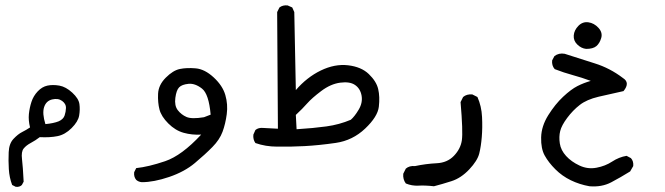

<svg xmlns="http://www.w3.org/2000/svg" viewBox="-20 -383 2540 733"><path d="M40 330.1 26.4 323.2Q15.6 294.9 13.7 262.7Q11.7 230.5 13.2 197.8Q14.6 165 31.7 147Q48.8 128.9 64.5 121.1Q80.1 113.3 94.7 103.5Q87.9 76.2 90.3 52.2Q92.8 28.3 100.1 5.9Q107.4 -16.6 124 -34.2Q140.6 -51.8 161.1 -56.2Q181.6 -60.5 206.5 -56.2Q231.4 -51.8 255.9 -29.3Q280.3 -6.8 283.2 14.2Q286.1 35.2 282.2 58.1Q278.3 81.1 253.4 106Q228.5 130.9 199.7 136.7Q170.9 142.6 131.8 140.6Q115.2 153.3 97.7 162.6Q80.1 171.9 70.3 184.1Q60.5 196.3 64 224.6Q67.4 252.9 70.3 310.5L63.5 323.2Q54.7 332 40 330.1ZM204.1 80.1Q221.7 72.3 226.6 58.1Q231.4 43.9 231.9 28.8Q232.4 13.7 217.3 2.4Q202.1 -8.8 179.2 -3.4Q156.2 2 148.4 25.9Q140.6 49.8 153.3 90.8Q184.6 87.9 204.1 80.1Z M521.5 312.5Q508.8 311.5 500 303.7Q490.2 292 492.2 274.4L500 258.8Q546.9 253.9 610.4 232.4Q673.8 210.9 748 130.9Q712.9 132.8 681.2 124Q649.4 115.2 622.6 88.4Q595.7 61.5 588.9 35.2Q582 8.8 583.5 -24.9Q585 -58.6 612.8 -86.4Q640.6 -114.3 666.5 -119.6Q692.4 -125 727.1 -122.1Q761.7 -119.1 795.9 -87.4Q830.1 -55.7 840.3 -20Q850.6 15.6 845.7 52.7Q840.8 89.8 829.6 120.1Q818.4 150.4 791 178.2Q763.7 206.1 724.1 239.3Q684.6 272.5 626 292.5Q567.4 312.5 521.5 312.5ZM758.8 64.5 784.2 54.7Q777.3 -24.4 751 -44.9Q724.6 -65.4 699.7 -63Q674.8 -60.5 664.1 -49.8Q653.3 -39.1 649.4 -9.3Q645.5 20.5 658.7 37.6Q671.9 54.7 691.9 63.5Q711.9 72.3 758.8 64.5Z M1038.1 176.8Q994.1 176.8 955.1 163.1Q945.3 149.4 947.3 130.9L955.1 113.3Q966.8 103.5 985.4 105.5L1041 108.4L1038.1 -336.9L1046.9 -354.5Q1059.6 -364.3 1078.1 -362.3L1095.7 -354.5L1103.5 -336.9L1109.4 -39.1Q1151.4 -87.9 1204.6 -113.8Q1257.8 -139.6 1308.6 -133.8Q1359.4 -127.9 1388.2 -100.1Q1417 -72.3 1423.8 -43Q1430.7 -13.7 1426.3 24.4Q1421.9 62.5 1374 107.9Q1326.2 153.3 1261.7 162.6Q1197.3 171.9 1142.6 174.8Q1087.9 177.7 1038.1 176.8ZM1319.3 74.2Q1334 61.5 1349.6 35.2Q1365.2 8.8 1360.4 -18.1Q1355.5 -44.9 1335.4 -58.6Q1315.4 -72.3 1278.8 -67.4Q1242.2 -62.5 1206.5 -35.6Q1170.9 -8.8 1152.8 11.7Q1134.8 32.2 1109.4 55.7L1112.3 110.4Q1176.8 106.4 1226.1 99.6Q1275.4 92.8 1319.3 74.2Z M1636.7 328.1Q1602.5 324.2 1577.6 325.7Q1552.7 327.1 1529.3 317.4Q1517.6 301.8 1519.5 280.3L1529.3 260.7Q1543 249 1564.5 251Q1606.4 242.2 1647 240.2Q1687.5 238.3 1712.9 211.9Q1738.3 185.5 1743.2 152.8Q1748 120.1 1738.3 6.8L1748 -12.7Q1761.7 -24.4 1783.2 -22.5L1802.7 -12.7Q1818.4 22.5 1820.3 63.5Q1822.3 104.5 1819.3 140.1Q1816.4 175.8 1809.6 203.1Q1802.7 230.5 1771.5 263.7Q1740.2 296.9 1703.6 308.6Q1667 320.3 1636.7 328.1Z M2230.5 328.1Q2192.4 321.3 2159.2 305.2Q2126 289.1 2100.1 263.2Q2074.2 237.3 2059.6 210.9Q2044.9 184.6 2045.9 141.6Q2046.9 98.6 2073.2 56.6Q2099.6 14.6 2129.9 -13.7Q2160.2 -42 2184.1 -54.2Q2208 -66.4 2235.4 -74.2Q2201.2 -86.9 2167 -96.2Q2132.8 -105.5 2097.7 -119.1Q2085.9 -132.8 2087.9 -152.3L2096.7 -168.9Q2113.3 -181.6 2135.7 -177.7Q2192.4 -159.2 2250.5 -141.1Q2308.6 -123 2358.4 -85Q2386.7 -67.4 2360.4 -35.2Q2310.5 -24.4 2265.1 -13.7Q2219.7 -2.9 2193.4 17.6Q2167 38.1 2145.5 66.9Q2124 95.7 2118.7 117.2Q2113.3 138.7 2117.2 164.6Q2121.1 190.4 2141.1 212.4Q2161.1 234.4 2192.4 249Q2223.6 263.7 2257.3 257.3Q2291 251 2316.9 233.9Q2342.8 216.8 2372.1 211.9L2388.7 220.7Q2399.4 232.4 2397.5 251L2385.7 271.5Q2349.6 293.9 2313.5 313Q2277.3 332 2230.5 328.1ZM2217.8 -196.3Q2199.2 -198.2 2184.1 -212.9Q2168.9 -227.5 2170.4 -247.6Q2171.9 -267.6 2188 -284.2Q2204.1 -300.8 2226.1 -297.9Q2248 -294.9 2264.6 -276.9Q2281.2 -258.8 2275.4 -238.3Q2269.5 -217.8 2256.8 -207Q2244.1 -196.3 2217.8 -196.3Z"/></svg>

Font: JasonHandwriting2
Style: Regular
Weight: 400
Version: Version 1.05.10